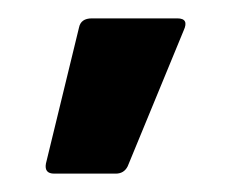

<svg xmlns="http://www.w3.org/2000/svg" viewBox="-20 -734 251 209"><path d="M39 -545Q28 -545 30 -556L66 -704Q68 -714 80 -714H173Q186 -714 180 -701L119 -553Q115 -545 106 -545Z"/></svg>

Font: Sofia Sans Semi Condensed
Style: Bold
Weight: 700
Designer: Botio Nikoltchev, Ani Petrova
Foundry: lettersoup
Version: Version 4.100; ttfautohint (v1.8.4.7-5d5b)